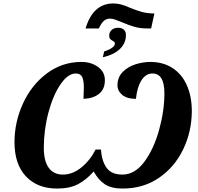

<svg xmlns="http://www.w3.org/2000/svg" viewBox="-20 -1083 1150 1113"><path d="M637 -1063Q661 -1063 684 -1056.5Q707 -1050 736 -1037Q773 -1022 802 -1014Q831 -1006 868 -1005H875L856 -918H837Q792 -918 759.5 -927.5Q727 -937 687 -954Q660 -965 645.5 -970Q631 -975 616 -975Q597 -975 582 -962Q567 -949 553 -918H476Q519 -1063 637 -1063ZM584 -785Q646 -805 646 -831Q646 -840 632 -847Q622 -853 617.5 -858.5Q613 -864 613 -875Q613 -897 627.5 -909.5Q642 -922 664 -922Q686 -922 698 -911Q710 -900 710 -880Q710 -833 675.5 -799.5Q641 -766 576 -751ZM64 -259Q64 -375 113 -482.5Q162 -590 251 -657Q340 -724 453 -724Q507 -724 547.5 -695.5Q588 -667 588 -618Q588 -566 554 -539Q520 -512 464 -510Q466 -556 466 -575Q466 -616 456.5 -636.5Q447 -657 419 -657Q374 -657 331 -594.5Q288 -532 261 -431.5Q234 -331 234 -225Q234 -151 262 -111Q290 -71 345 -71Q401 -71 452 -112.5Q503 -154 534 -216H565Q570 -149 598 -110Q626 -71 690 -71Q762 -71 817 -145.5Q872 -220 902.5 -330.5Q933 -441 933 -542Q933 -657 864 -657Q825 -657 800 -617.5Q775 -578 768 -510Q716 -510 688.5 -533Q661 -556 661 -589Q661 -635 691 -665.5Q721 -696 765 -710Q809 -724 851 -724Q925 -724 979.5 -689Q1034 -654 1063 -589Q1092 -524 1092 -438Q1091 -318 1041 -215.5Q991 -113 900.5 -51.5Q810 10 691 10Q625 10 587.5 -15Q550 -40 523 -89Q482 -42 433.5 -16Q385 10 311 10Q197 10 130.5 -60.5Q64 -131 64 -259Z"/></svg>

Font: Noto Serif NarrowExtraBold
Style: Italic
Weight: 800
Width: 4
Italic angle: -12°
Designer: Monotype Design Team
Foundry: Monotype Imaging Inc.
Version: Version 1.001